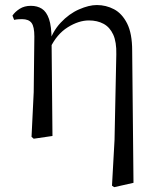

<svg xmlns="http://www.w3.org/2000/svg" viewBox="-20 -551 639 778"><path d="M107.8 3.5 116.6 -177.6 119.2 -402.8Q119.2 -443.1 107.8 -458.2Q96.4 -473.4 69.3 -473.4Q61.5 -473.4 53.8 -472.9Q46.1 -472.4 37.3 -470.4L30.5 -487.8Q41 -503.4 59.9 -515.4Q78.8 -527.4 105.2 -527.4Q131.1 -527.4 149.8 -515.5Q168.4 -503.6 178.6 -474.1Q188.8 -444.6 189 -389.8V-385.8L192.6 0L116.6 11.1ZM433.8 201.4 444.1 15.9 451.3 -330.8Q452.5 -380.7 438.8 -410.8Q425 -440.8 399.7 -454.5Q374.3 -468.2 340.2 -468.2Q298.8 -468.2 254.4 -440.4Q210.1 -412.7 183.1 -356.3L172.9 -366.7H175.1Q191.4 -422.5 225.8 -459Q260.1 -495.5 300.3 -513Q340.4 -530.6 372.3 -530.6Q409.7 -530.6 442.1 -513.5Q474.5 -496.4 495.1 -455.9Q515.6 -415.3 515.6 -345.2L520.9 189.8L442.8 207.4Z"/></svg>

Font: Source Han Serif JP VF
Style: Regular
Weight: 250
Designer: Ryoko NISHIZUKA 西塚涼子 (kana & ideographs); Frank Grießhammer (Latin, Greek & Cyrillic); Wenlong ZHANG 张文龙 (bopomofo); San
Foundry: Adobe
Version: Version 2.001;hotconv 1.1.0;makeotfexe 2.6.0